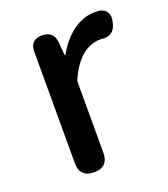

<svg xmlns="http://www.w3.org/2000/svg" viewBox="-110 -643 629 721"><g transform="rotate(-20 204.5 -282.0)"><path d="M144 0Q87 0 87 -57V-275V-503Q87 -550 135 -550Q180 -550 185 -506L190 -451H193Q222 -504 263.5 -534Q305 -564 349 -564Q365 -564 372 -563Q412 -552 402 -507Q391 -452 337 -461Q336 -461 335 -461Q298 -461 264 -435Q226 -404 201 -343V-57Q201 0 144 0Z"/></g></svg>

Font: GenSenRounded TW M
Style: Regular
Weight: 500
Version: Version 1.501;PS 1;hotconv 16.6.51;makeotf.lib2.5.65220